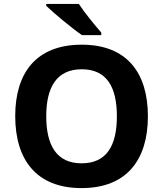

<svg xmlns="http://www.w3.org/2000/svg" viewBox="-20 -954 836 984"><path d="M384 -934H217V-924C255 -887 349 -809 400 -774H499V-787C467 -824 413 -889 384 -934ZM738 -358C738 -580 631 -725 399 -725C165 -725 58 -580 58 -359C58 -137 165 10 398 10C631 10 738 -137 738 -358ZM217 -358C217 -508 271 -599 399 -599C527 -599 579 -508 579 -358C579 -208 527 -117 398 -117C271 -117 217 -208 217 -358Z"/></svg>

Font: Noto Sans Adlam
Style: Bold
Weight: 700
Designer: Mark Jamra, Neil Patel
Foundry: JamraPatel LLC
Version: Version 3.001